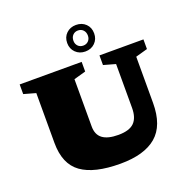

<svg xmlns="http://www.w3.org/2000/svg" viewBox="-163 -1103 1243 1272"><g transform="rotate(-20 458.5 -467.5)"><path d="M669.5 -306V-615.5L585.5 -639V-707H895.5V-639L811.5 -615.5V-290Q811.5 -130.5 726 -57.8Q640.5 15 472 15Q288 15 197.5 -50Q107 -115 107 -264V-615.5L23 -639V-707H460V-639L376 -615.5V-282.5Q376 -224 413 -196.5Q450 -169 524 -169Q601.5 -169 635.5 -202.8Q669.5 -236.5 669.5 -306ZM507.5 -950Q549 -950 575.8 -924Q602.5 -898 602.5 -856.5Q602.5 -816 575.8 -789.5Q549 -763 507.5 -763Q466.5 -763 439.5 -789.5Q412.5 -816 412.5 -856.5Q412.5 -898 439.5 -924Q466.5 -950 507.5 -950ZM507.5 -804.5Q530 -804.5 544.2 -819.2Q558.5 -834 558.5 -856.5Q558.5 -881 544.2 -896Q530 -911 507.5 -911Q485 -911 470.8 -896Q456.5 -881 456.5 -856.5Q456.5 -834 470.8 -819.2Q485 -804.5 507.5 -804.5Z"/></g></svg>

Font: Newsreader Caption ExtraBold
Style: Regular
Weight: 800
Designer: Hugues Gentile
Foundry: Production Type
Version: Version 1.001